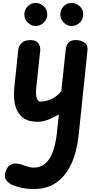

<svg xmlns="http://www.w3.org/2000/svg" viewBox="-20 -811 669 1294"><path d="M232.5 10Q172.5 10 135.2 -17.5Q98 -45 83.5 -97Q69 -149 76.5 -222.5L104 -482.5Q106 -499 125 -520Q144 -541 186 -541Q223 -541 238.5 -519.2Q254 -497.5 251 -469.5L223.5 -210.5Q221.5 -191 223.2 -171.8Q225 -152.5 231.8 -139.5Q238.5 -126.5 251 -126.5Q266 -126.5 288.8 -130.5Q311.5 -134.5 338.5 -149.2Q365.5 -164 393 -195.5L422.5 -473.5Q426 -506.5 442 -523.8Q458 -541 490 -541Q525.5 -541 549.5 -523.5Q573.5 -506 569.5 -471L510 100Q498.5 210 461.5 291.5Q424.5 373 361.8 418Q299 463 210.5 463Q155 463 110.8 451.5Q66.5 440 50.5 429Q38.5 421 27.2 409.2Q16 397.5 13 379.8Q10 362 21 337Q32 309.5 50.5 299.8Q69 290 89.2 291.2Q109.5 292.5 125 298Q144.5 304.5 164.5 311.5Q184.5 318.5 206.5 318.5Q241 318.5 267.8 303.2Q294.5 288 313.8 257.8Q333 227.5 345.5 183Q358 138.5 364 80.5L376.5 -39.5Q346.5 -21.5 308 -5.8Q269.5 10 232.5 10ZM462.5 -636Q432 -636 409.2 -658.8Q386.5 -681.5 386.5 -713.5Q386.5 -745 408.5 -768Q430.5 -791 462.5 -791Q493.5 -791 517.2 -769Q541 -747 541 -713.5Q541 -681.5 518 -658.8Q495 -636 462.5 -636ZM220 -636Q189.5 -636 166.8 -658.8Q144 -681.5 144 -713.5Q144 -745 166 -768Q188 -791 220 -791Q251 -791 274.8 -769Q298.5 -747 298.5 -713.5Q298.5 -681.5 275.2 -658.8Q252 -636 220 -636Z"/></svg>

Font: Edu NSW ACT Hand Pre
Style: Regular
Weight: 400
Designer: Tina and Corey Anderson, Eben Sorkin, Mirko Velimirovic
Foundry: Sorkin Type Co.
Version: Version 2.000